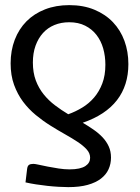

<svg xmlns="http://www.w3.org/2000/svg" viewBox="-20 -742 558 768"><path d="M253 -285Q282.5 -295.5 309.2 -311.8Q336 -328 356.5 -352Q377 -376 389.2 -408.2Q401.5 -440.5 401.5 -483Q401.5 -517.5 392.8 -548.2Q384 -579 366 -602.2Q348 -625.5 320.8 -639.2Q293.5 -653 257 -653Q224.5 -653 197.8 -642Q171 -631 152 -610Q133 -589 122.2 -559.2Q111.5 -529.5 111.5 -492Q111.5 -451.5 123.2 -420.2Q135 -389 154.8 -364.5Q174.5 -340 200 -320.8Q225.5 -301.5 253 -285ZM88.5 -66.5Q90 -78.5 96 -82.5Q102 -86.5 113.5 -86.5Q120 -86.5 135.5 -83Q151 -79.5 171.5 -75.5Q192 -71.5 214.8 -68Q237.5 -64.5 258 -64.5Q280.5 -64.5 296.2 -68Q312 -71.5 321.8 -78Q331.5 -84.5 336 -92.8Q340.5 -101 340.5 -111Q340.5 -129 326.8 -144.2Q313 -159.5 290.8 -174.2Q268.5 -189 240 -205Q211.5 -221 181.5 -239.8Q151.5 -258.5 123 -282Q94.5 -305.5 72.2 -335.2Q50 -365 36.2 -402.8Q22.5 -440.5 22.5 -488.5Q22.5 -540 39 -583Q55.5 -626 86 -656.8Q116.5 -687.5 160 -704.5Q203.5 -721.5 257 -721.5Q313.5 -721.5 357.5 -703.2Q401.5 -685 431.8 -653.2Q462 -621.5 477.8 -578.5Q493.5 -535.5 493.5 -485.5Q493.5 -400.5 448 -341.5Q402.5 -282.5 311 -251Q334 -237.5 354.5 -223.2Q375 -209 390.5 -192.5Q406 -176 415 -156.2Q424 -136.5 424 -111.5Q424 -86.5 414.2 -65Q404.5 -43.5 383.8 -27.5Q363 -11.5 330.8 -2.5Q298.5 6.5 253 6.5Q236 6.5 214.2 5.2Q192.5 4 169.8 1.5Q147 -1 124.2 -4.5Q101.5 -8 82 -12.5Z"/></svg>

Font: Lato-Regular
Style: Regular
Weight: 400
Designer: Lukasz Dziedzic with Adam Twardoch and Botio Nikoltchev
Foundry: tyPoland Lukasz Dziedzic
Version: Version 2.015; 2015-08-06; http://www.latofonts.com/